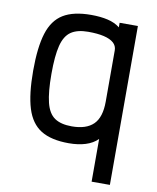

<svg xmlns="http://www.w3.org/2000/svg" viewBox="-89 -701 779 952"><g transform="rotate(10 300.0 -225.0)"><path d="M438 182V-33Q414 -9 377 2.5Q340 14 293 14Q204 14 152.5 -18Q101 -50 79 -121Q57 -192 57 -310Q57 -428 79 -498.5Q101 -569 152.5 -600.5Q204 -632 293 -632Q340 -632 376.5 -623.5Q413 -615 438 -595V-618H530V182ZM293 -71Q366 -71 402 -106.5Q438 -142 438 -221V-479Q438 -502 421 -517Q404 -532 372 -539.5Q340 -547 293 -547Q238 -547 206.5 -525.5Q175 -504 162 -452.5Q149 -401 149 -310Q149 -219 162 -166.5Q175 -114 206.5 -92.5Q238 -71 293 -71Z"/></g></svg>

Font: Victor Mono SemiBold
Style: Regular
Weight: 600
Monospace: yes
Designer: Rune Bjørnerås
Version: Version 1.561;gftools[0.9.30]